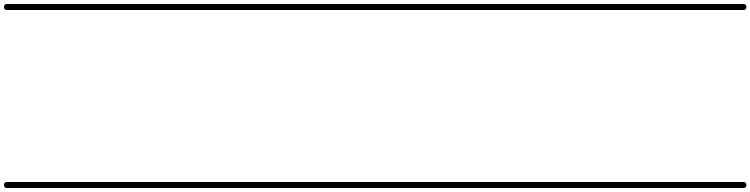

<svg xmlns="http://www.w3.org/2000/svg" viewBox="-35 -575 3752 960"><path d="M0 -555Q69 -555 138.5 -555Q208 -555 278 -555Q293 -555 293 -540Q293 -525 278 -525Q208 -525 138.5 -525Q69 -525 0 -525Q-15 -525 -15 -540Q-15 -555 0 -555ZM0 335Q69 335 138.5 335Q208 335 278 335Q293 335 293 350Q293 365 278 365Q208 365 138.5 365Q69 365 0 365Q-15 365 -15 350Q-15 335 0 335Z M278 -555Q470 -555 662.5 -555Q855 -555 1048 -555Q1063 -555 1063 -540Q1063 -525 1048 -525Q855 -525 662.5 -525Q470 -525 278 -525Q263 -525 263 -540Q263 -555 278 -555ZM278 335Q470 335 662.5 335Q855 335 1048 335Q1063 335 1063 350Q1063 365 1048 365Q855 365 662.5 365Q470 365 278 365Q263 365 263 350Q263 335 278 335Z M1048 -555Q1177 -555 1305.5 -555Q1434 -555 1563 -555Q1578 -555 1578 -540Q1578 -525 1563 -525Q1434 -525 1305.5 -525Q1177 -525 1048 -525Q1033 -525 1033 -540Q1033 -555 1048 -555ZM1048 335Q1177 335 1305.5 335Q1434 335 1563 335Q1578 335 1578 350Q1578 365 1563 365Q1434 365 1305.5 365Q1177 365 1048 365Q1033 365 1033 350Q1033 335 1048 335Z M1563 -555Q1711 -555 1859 -555Q2007 -555 2155 -555Q2170 -555 2170 -540Q2170 -525 2155 -525Q2007 -525 1859 -525Q1711 -525 1563 -525Q1548 -525 1548 -540Q1548 -555 1563 -555ZM1563 335Q1711 335 1859 335Q2007 335 2155 335Q2170 335 2170 350Q2170 365 2155 365Q2007 365 1859 365Q1711 365 1563 365Q1548 365 1548 350Q1548 335 1563 335Z M2155 -555Q2347 -555 2539.5 -555Q2732 -555 2925 -555Q2940 -555 2940 -540Q2940 -525 2925 -525Q2732 -525 2539.5 -525Q2347 -525 2155 -525Q2140 -525 2140 -540Q2140 -555 2155 -555ZM2155 335Q2347 335 2539.5 335Q2732 335 2925 335Q2940 335 2940 350Q2940 365 2925 365Q2732 365 2539.5 365Q2347 365 2155 365Q2140 365 2140 350Q2140 335 2155 335Z M2925 -555Q3054 -555 3183 -555Q3312 -555 3441 -555Q3456 -555 3456 -540Q3456 -525 3441 -525Q3312 -525 3183 -525Q3054 -525 2925 -525Q2910 -525 2910 -540Q2910 -555 2925 -555ZM2925 335Q3054 335 3183 335Q3312 335 3441 335Q3456 335 3456 350Q3456 365 3441 365Q3312 365 3183 365Q3054 365 2925 365Q2910 365 2910 350Q2910 335 2925 335Z M3441 -555Q3501 -555 3561.5 -555Q3622 -555 3682 -555Q3697 -555 3697 -540Q3697 -525 3682 -525Q3622 -525 3561.5 -525Q3501 -525 3441 -525Q3426 -525 3426 -540Q3426 -555 3441 -555ZM3441 335Q3501 335 3561.5 335Q3622 335 3682 335Q3697 335 3697 350Q3697 365 3682 365Q3622 365 3561.5 365Q3501 365 3441 365Q3426 365 3426 350Q3426 335 3441 335Z"/></svg>

Font: FRB American Cursive Just Guidelines
Style: Italic
Weight: 400
Italic angle: -25°
Version: Version 2.0;Modular Font Editor K font №1